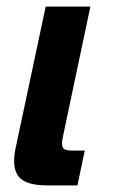

<svg xmlns="http://www.w3.org/2000/svg" viewBox="-20 -560 348 580"><path d="M122 0Q57 0 36 -27Q15 -54 27 -112L118 -540H253L170 -147Q165 -124 169.5 -114.5Q174 -105 199 -105H236L214 0Z"/></svg>

Font: Kanit Medium
Style: Italic
Weight: 500
Italic angle: -12°
Designer: Katatrad Team
Foundry: CadsonDemak
Version: Version 2.000; ttfautohint (v1.8.3)